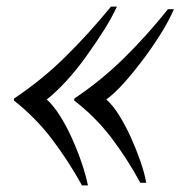

<svg xmlns="http://www.w3.org/2000/svg" viewBox="-20 -549 580 583"><path d="M335 -529Q320 -496 295 -456.5Q270 -417 240.5 -376Q211 -335 180 -301.5Q149 -268 122 -247Q142 -229 162 -197.5Q182 -166 199 -128Q216 -90 228.5 -53Q241 -16 247 14H229Q187 -62 137 -127.5Q87 -193 22 -244L23 -250Q107 -306 178.5 -376.5Q250 -447 317 -529ZM508 -521Q495 -490 471 -451Q447 -412 418 -373Q389 -334 359.5 -300.5Q330 -267 303 -247Q323 -229 342 -198.5Q361 -168 377.5 -131.5Q394 -95 406.5 -59Q419 -23 424 6H406Q366 -68 317.5 -131.5Q269 -195 205 -244L206 -250Q288 -305 357 -373Q426 -441 490 -521Z"/></svg>

Font: Playfair Display Medium
Style: Italic
Weight: 500
Italic angle: -14°
Designer: Claus Eggers Sørensen
Foundry: Claus Eggers Sørensen
Version: Version 1.203